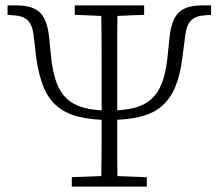

<svg xmlns="http://www.w3.org/2000/svg" viewBox="-20 -694 813 714"><path d="M387 -248Q318 -248 270 -260.5Q222 -273 190.5 -300.5Q159 -328 141.5 -371.5Q124 -415 115 -477L105 -563Q100 -602 83 -618.5Q66 -635 32 -637L8 -639V-674H42Q81 -674 106 -662.5Q131 -651 144 -626.5Q157 -602 162 -562L171 -473Q177 -422 190.5 -386Q204 -350 228.5 -327Q253 -304 291.5 -293.5Q330 -283 387 -283Q443 -283 481.5 -293.5Q520 -304 544.5 -327Q569 -350 582.5 -386Q596 -422 602 -473L611 -560Q616 -602 629.5 -627Q643 -652 668 -663Q693 -674 732 -674H765V-639L741 -637Q708 -635 691 -618.5Q674 -602 669 -563L658 -477Q650 -415 632 -371.5Q614 -328 583 -300.5Q552 -273 503.5 -260.5Q455 -248 387 -248ZM356 0Q357 -51 357.5 -100.5Q358 -150 358 -200Q358 -250 358 -301V-361Q358 -412 358 -465Q358 -518 357.5 -570.5Q357 -623 356 -674H417Q416 -623 416 -570.5Q416 -518 416 -465Q416 -412 416 -361V-301Q416 -250 416 -200Q416 -150 416 -100.5Q416 -51 417 0ZM247 0V-35L375 -40H398L526 -35V0ZM258 -639V-674H516V-639L398 -634H375Z"/></svg>

Font: Source Serif 4 Light
Style: Regular
Weight: 300
Designer: Frank Grießhammer
Foundry: Adobe Systems Incorporated
Version: Version 4.004;hotconv 1.0.116;makeotfexe 2.5.65601